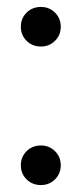

<svg xmlns="http://www.w3.org/2000/svg" viewBox="-20 -528 239 553"><path d="M98 -394Q73 -394 56.5 -410.5Q40 -427 40 -451Q40 -475 56.5 -491.5Q73 -508 98 -508Q122 -508 138.5 -491.5Q155 -475 155 -451Q155 -427 138.5 -410.5Q122 -394 98 -394ZM98 5Q73 5 56.5 -11.5Q40 -28 40 -52Q40 -76 56.5 -92.5Q73 -109 98 -109Q122 -109 138.5 -92.5Q155 -76 155 -52Q155 -28 138.5 -11.5Q122 5 98 5Z"/></svg>

Font: Rethink Sans
Style: Regular
Weight: 400
Designer: The Rethink Sans project authors (Hans Thiessen). DM Sans designed by Colophon Foundry.
Foundry: Rethink Communications LLC
Version: Version 1.001